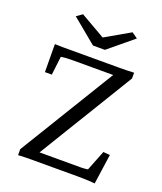

<svg xmlns="http://www.w3.org/2000/svg" viewBox="-141 -851 798 946"><g transform="rotate(20 258.5 -378.0)"><path d="M468.8 3.9Q453.1 2 439 1.5Q424.8 1 412.1 0.5Q399.4 0 384.8 0H133.8Q115.2 0 99.6 0.5Q84 1 66.4 2V-29.3L389.6 -558.6L392.6 -529.3H158.2Q139.6 -529.3 125.5 -528.3Q111.3 -527.3 98.6 -525.4L86.9 -427.7H50.8L49.8 -574.2Q71.3 -573.2 89.8 -573.2Q108.4 -573.2 127 -573.2H390.6Q409.2 -573.2 427.7 -573.7Q446.3 -574.2 464.8 -575.2V-544.9L141.6 -14.6V-46.9H379.9Q389.6 -46.9 398.4 -47.9Q407.2 -48.8 414.1 -49.8L456.1 -156.2L491.2 -153.3ZM99.6 -738.3 129.9 -759.8 288.1 -668.9H231.4L389.6 -759.8L419.9 -738.3L291 -631.8H228.5Z"/></g></svg>

Font: Crimson Pro Light
Style: Regular
Weight: 300
Designer: Jacques Le Bailly
Foundry: Baron von Fonthausen
Version: Version 1.003